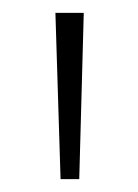

<svg xmlns="http://www.w3.org/2000/svg" viewBox="-20 -734 214 298"><path d="M110 -714H66L74 -456H103Z"/></svg>

Font: Noto Sans Gujarati Condensed ExtraLight
Style: Regular
Weight: 200
Width: 3
Designer: Jelle Bosma - Monotype Design Team, Universal Thirst
Foundry: Monotype Imaging Inc.
Version: Version 2.106